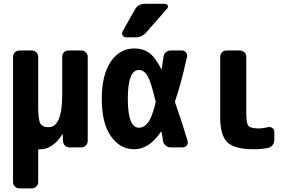

<svg xmlns="http://www.w3.org/2000/svg" viewBox="-20 -790 1540 1029"><path d="M415 -519.5Q429.7 -519.5 439.9 -509.8Q450.2 -500 450.2 -485.4V-35.2Q450.2 -20.5 439.9 -10.3Q429.7 0 415 0H352.5Q337.9 0 328.1 -9.8Q318.4 -19.5 317.4 -35.2L316.4 -69.3Q316.4 -70.3 315.4 -70.3Q313.5 -70.3 313.5 -69.3Q289.1 -30.3 258.8 -10.3Q228.5 9.8 200.2 9.8H190.4Q185.5 9.8 184.6 14.6V184.6Q184.6 199.2 174.8 209.5Q165 219.7 150.4 219.7H85Q70.3 219.7 60.1 210Q49.8 200.2 49.8 184.6V-485.4Q49.8 -500 60.1 -509.8Q70.3 -519.5 85 -519.5H150.4Q165 -519.5 174.8 -509.8Q184.6 -500 184.6 -485.4V-219.7Q184.6 -149.4 195.8 -128.9Q207 -108.4 240.2 -108.4Q313.5 -108.4 313.5 -283.2V-485.4Q313.5 -500 323.2 -509.8Q333 -519.5 347.7 -519.5Z M754.9 -769.5H865.2Q875 -769.5 878.9 -760.7Q882.8 -752 876 -744.1L763.7 -616.2Q740.2 -589.8 705.1 -589.8H655.3Q643.6 -589.8 637.2 -600.6Q630.9 -611.3 636.7 -621.1L703.1 -739.3Q720.7 -769.5 754.9 -769.5ZM813.5 -238.3Q815.4 -243.2 813.5 -248Q790 -349.6 771 -382.3Q752 -415 724.6 -415Q665 -415 665 -260.3Q665 -105.5 724.6 -105.5Q752 -105.5 773.4 -133.3Q794.9 -161.1 813.5 -238.3ZM918.9 -239.3Q953.1 -143.6 985.4 -34.2Q989.3 -21.5 981 -10.7Q972.7 0 960 0H894.5Q879.9 0 868.2 -9.8Q856.4 -19.5 853.5 -35.2Q852.5 -42 850.1 -58.1Q847.7 -74.2 845.7 -82Q845.7 -83 844.7 -84Q843.8 -85 842.8 -84Q779.3 9.8 700.2 9.8Q623 9.8 574.2 -60.1Q525.4 -129.9 525.4 -259.8Q525.4 -387.7 573.2 -459Q621.1 -530.3 700.2 -530.3Q745.1 -530.3 777.3 -508.3Q809.6 -486.3 843.8 -420.9Q844.7 -419.9 845.7 -419.9Q846.7 -419.9 846.7 -420.9Q850.6 -448.2 856.4 -486.3Q858.4 -501 869.1 -510.3Q879.9 -519.5 894.5 -519.5H955.1Q967.8 -519.5 976.6 -509.3Q985.4 -499 982.4 -485.4Q948.2 -333 918.9 -250Q917 -244.1 918.9 -239.3Z M1416 -108.4Q1428.7 -111.3 1439.5 -104Q1450.2 -96.7 1450.2 -84V-40Q1450.2 -24.4 1440.4 -12.2Q1430.7 0 1416 2.9Q1381.8 9.8 1339.8 9.8Q1237.3 9.8 1198.7 -27.3Q1160.2 -64.5 1160.2 -160.2V-485.4Q1160.2 -500 1169.9 -509.8Q1179.7 -519.5 1195.3 -519.5H1264.6Q1279.3 -519.5 1289.6 -509.8Q1299.8 -500 1299.8 -485.4V-190.4Q1299.8 -129.9 1311 -115.7Q1322.3 -101.6 1370.1 -101.6Q1391.6 -102.5 1416 -108.4Z"/></svg>

Font: Rounded-L Mgen+ 1m bold
Style: Bold
Weight: 700
Designer: [Source Han Sans]
Ryoko NISHIZUKA  (kana & ideographs); Paul D. Hunt (Latin, Greek & Cyrillic); Wenlong ZHANG  (bopomofo
Version: Version 1.059.20150602